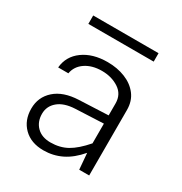

<svg xmlns="http://www.w3.org/2000/svg" viewBox="-157 -775 852 897"><g transform="rotate(30 269.5 -326.0)"><path d="M446.3 -353V0H392.6L385.3 -86.9Q344.7 -39.1 299.3 -16.8Q253.9 5.4 201.7 5.4Q134.8 5.4 95.2 -33.7Q55.7 -72.8 55.7 -135.7Q55.7 -197.8 100.8 -238Q146 -278.3 228.5 -281.7L384.8 -288.6V-353Q384.8 -401.9 345.9 -427.5Q307.1 -453.1 254.4 -453.1Q201.7 -453.1 166 -429Q130.4 -404.8 123.5 -364.7H68.4Q74.2 -427.2 125.7 -464.6Q177.2 -502 256.8 -502Q309.6 -502 352.5 -484.6Q395.5 -467.3 420.9 -434.1Q446.3 -400.9 446.3 -353ZM111.3 -139.6Q111.3 -96.7 138.2 -69.8Q165 -43 211.9 -43Q262.2 -43 301.3 -64.7Q340.3 -86.4 384.8 -137.7V-244.1L233.9 -237.3Q174.8 -234.4 143.1 -207.5Q111.3 -180.7 111.3 -139.6ZM441.4 -656.7V-611.3H88.9V-656.7Z"/></g></svg>

Font: Estedad-FD Light
Style: Regular
Weight: 300
Designer: Amin Abedi
Version: Version 7.3